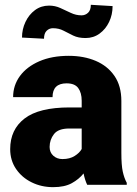

<svg xmlns="http://www.w3.org/2000/svg" viewBox="-20 -771 571 801"><path d="M343.8 0Q334.5 -19 328.6 -47.4Q309.6 -23.4 279.5 -6.8Q249.5 9.8 201.7 9.8Q152.8 9.8 112.1 -10.3Q71.3 -30.3 46.9 -66.2Q22.5 -102.1 22.5 -148.9Q22.5 -230.5 82.5 -276.6Q142.6 -322.8 270 -322.8H320.8V-350.6Q320.8 -383.8 306.4 -403.6Q292 -423.3 257.8 -423.3Q199.2 -423.3 199.2 -365.7H34.7Q34.7 -415 63.2 -453.9Q91.8 -492.7 144 -515.4Q196.3 -538.1 266.6 -538.1Q329.6 -538.1 379.2 -517.1Q428.7 -496.1 457.5 -454.3Q486.3 -412.6 486.3 -349.6V-133.3Q486.3 -81.5 492.2 -54.9Q498 -28.3 508.8 -8.3V0ZM240.7 -107.4Q271 -107.4 291.5 -120.4Q312 -133.3 320.8 -149.4V-234.9H269Q223.1 -234.9 205.1 -211.4Q187 -188 187 -157.7Q187 -135.3 202.4 -121.3Q217.8 -107.4 240.7 -107.4ZM358.9 -751 449.7 -745.6Q449.7 -710 435.3 -679.7Q420.9 -649.4 395.5 -630.9Q370.1 -612.3 336.9 -612.3Q306.6 -612.3 285.4 -622.6Q264.2 -632.8 244.9 -643.1Q225.6 -653.3 200.7 -653.3Q185.5 -653.3 174.6 -642.6Q163.6 -631.8 163.6 -609.4L71.8 -614.3Q71.8 -648.9 86.2 -679.4Q100.6 -710 126 -728.8Q151.4 -747.6 184.6 -747.6Q210 -747.6 231.9 -737.5Q253.9 -727.5 275.4 -717.3Q296.9 -707 320.3 -707Q335.9 -707 347.4 -717.8Q358.9 -728.5 358.9 -751Z"/></svg>

Font: Vazirmatn UI FD Black
Style: Regular
Weight: 900
Designer: Saber Rastikerdar
Foundry: Saber Rastikerdar
Version: Version 33.003